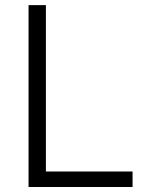

<svg xmlns="http://www.w3.org/2000/svg" viewBox="-20 -748 600 768"><path d="M94.2 0V-727.5H163.6V-62H510.3V0Z"/></svg>

Font: Inter 16pt Light
Style: Regular
Weight: 300
Version: Version 4.001;git-66647c0bb